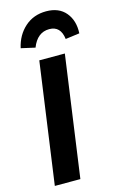

<svg xmlns="http://www.w3.org/2000/svg" viewBox="-140 -1002 664 1060"><g transform="rotate(-15 192.0 -472.0)"><path d="M129.9 -765.1 49.8 -783.2Q65.9 -855 115.7 -899.4Q165.5 -943.8 237.8 -943.8Q310.5 -943.8 349.1 -897.5Q387.7 -851.1 383.8 -778.8L303.2 -768.1Q293.9 -844.2 229 -844.2Q160.6 -844.2 129.9 -765.1ZM277.8 -691.9 181.2 0H35.2L131.8 -691.9Z"/></g></svg>

Font: FiraGO SemiBold
Style: Italic
Weight: 600
Italic angle: -8°
Designer: bBox Type GmbH
Foundry: bBox Type GmbH
Version: Version 1.001;PS 001.001;hotconv 1.0.88;makeotf.lib2.5.64775